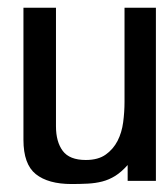

<svg xmlns="http://www.w3.org/2000/svg" viewBox="-20 -458 413 484"><path d="M373 -2H301.8V-42Q286.1 -24.4 270.5 -14.6Q254.9 -4.9 237.8 -0.5Q220.7 3.9 201.2 4.9Q181.6 5.9 160.2 5.9Q101.6 5.9 70.3 -19Q39.1 -43.9 39.1 -105.5V-438.5H121.1V-139.6Q121.1 -100.6 138.2 -77.6Q155.3 -54.7 196.3 -54.7Q227.5 -54.7 246.6 -68.4Q265.6 -82 276.4 -103Q287.1 -124 290.5 -149.9Q293.9 -175.8 293.9 -201.2V-438.5H373Z"/></svg>

Font: RIT TN Joy
Style: Bold
Weight: 700
Designer: Hussain K H
Foundry: Rachana Institute of Typography
Version: 1.6.2